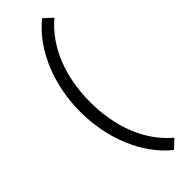

<svg xmlns="http://www.w3.org/2000/svg" viewBox="-282 -745 870 870"><g transform="rotate(-45 153.0 -309.5)"><path d="M230 113 271 75C169 -10 115 -148 115 -309C115 -470 169 -608 271 -694L230 -732C116 -640 52 -478 52 -309C52 -140 116 21 230 113Z"/></g></svg>

Font: MV Cash Light
Style: Regular
Weight: 300
Designer: Rodrigo Fuenzalida
Foundry: fragTYPE
Version: Version 1.100;Glyphs 3.1.2 (3151)